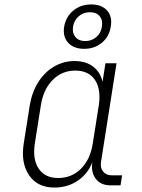

<svg xmlns="http://www.w3.org/2000/svg" viewBox="-20 -835 640 865"><path d="M225 10Q149 10 111 -45.5Q73 -101 87 -189L114 -360Q124 -420 152.5 -465Q181 -510 223.5 -535Q266 -560 316 -560Q367 -560 400 -534.5Q433 -509 442 -466L455 -550H505L435 -105Q431 -78 445 -61.5Q459 -45 485 -45H530L523 0H478Q434 0 411.5 -29.5Q389 -59 396 -105Q377 -53 331 -21.5Q285 10 225 10ZM242 -33Q303 -33 345 -75Q387 -117 398 -189L425 -360Q436 -432 408 -474.5Q380 -517 319 -517Q259 -517 217 -474.5Q175 -432 164 -360L137 -189Q126 -117 154.5 -75Q183 -33 242 -33ZM359 -615Q312 -615 287 -642.5Q262 -670 269 -715Q277 -760 310.5 -787.5Q344 -815 391 -815Q438 -815 462.5 -787.5Q487 -760 479 -715Q472 -670 439 -642.5Q406 -615 359 -615ZM364 -650Q393 -650 414 -668Q435 -686 439 -715Q444 -744 429 -762Q414 -780 385 -780Q356 -780 335 -762Q314 -744 309 -715Q305 -686 320 -668Q335 -650 364 -650Z"/></svg>

Font: JetBrains Mono NL Thin
Style: Italic
Weight: 100
Italic angle: -9°
Monospace: yes
Designer: Philipp Nurullin, Konstantin Bulenkov
Foundry: JetBrains
Version: Version 2.305; ttfautohint (v1.8.4.7-5d5b)